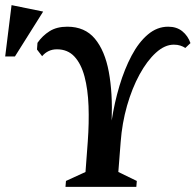

<svg xmlns="http://www.w3.org/2000/svg" viewBox="-136 -728 762 748"><path d="M119.1 0 121 -23.1 197.1 -58 205.9 -175.9Q211.3 -249.8 208.9 -314.9Q206.5 -380 193.3 -429.8Q180.1 -479.5 153.9 -507.7Q127.6 -535.9 85.9 -535.9Q67.9 -535.9 53.5 -529Q39.1 -522.1 28.1 -509.1L8.1 -535.1L10 -561.1Q29.3 -588.9 57.1 -606.4Q84.9 -624 126.1 -624Q194.6 -624 233.6 -577.3Q272.6 -530.5 287.9 -448.1Q303.1 -365.6 299.1 -258.6Q309.9 -328.4 329.4 -393.6Q349 -458.9 376.6 -511.1Q404.2 -563.3 440.1 -593.6Q475.9 -624 519.1 -624Q552.4 -624 574.3 -606.2Q596.2 -588.4 606 -560.1L586 -541.1Q577.5 -546.9 566.5 -550.4Q555.5 -554 541 -554Q505.9 -554 471.4 -522.6Q436.9 -491.3 407.6 -437.7Q378.4 -384.1 358.9 -316.1Q339.5 -248 334.1 -174.9L325 -58L397 -23L395.1 0ZM-115.8 -507.9 -91 -708 32.1 -682.9 -77.9 -507.9Z"/></svg>

Font: Ancizar Serif Light
Style: Italic
Weight: 300
Italic angle: -4°
Designer: Cesar Puertas, Viviana Monsalve, Julian Moncada, Julian Prieto, Jose Castro, Felipe Aragon, Mariel Hernandez, Sara Alarc
Version: Version 8.100